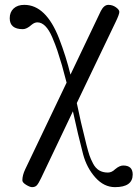

<svg xmlns="http://www.w3.org/2000/svg" viewBox="-20 -488 572 790"><path d="M20 -413Q20 -438 36 -453Q52 -468 80 -468Q169 -468 223 -330Q252 -255 270 -181L395 -443Q408 -468 426 -468Q443 -468 457 -458Q471 -448 471 -439Q471 -429 456 -398L296 -64Q310 6 336 109Q343 136 348 151Q353 166 363 185Q373 204 388 213Q403 222 424 222Q440 222 454 208Q472 193 487 193Q526 193 526 230Q526 282 453 282Q408 282 372.5 242.5Q337 203 322 147Q301 67 280 -30L149 245Q139 266 132 274Q125 282 112 282Q103 282 87.5 272.5Q72 263 72 254Q72 233 84 208L254 -148Q242 -194 235 -219Q224 -256 216 -280Q208 -304 195 -334.5Q182 -365 166.5 -380.5Q151 -396 134 -396Q122 -396 110 -386Q90 -368 74 -368Q20 -368 20 -413Z"/></svg>

Font: Old Standard TT
Style: Regular
Weight: 400
Designer: Alexey Kryukov <alexios@thessalonica.org.ru>
Version: Version 2.2